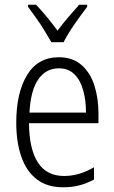

<svg xmlns="http://www.w3.org/2000/svg" viewBox="-20 -785 485 815"><path d="M230 -542Q288 -542 325.5 -509.5Q363 -477 380.5 -422.5Q398 -368 398 -303V-262H103Q104 -152 141 -95Q178 -38 252 -38Q316 -38 379 -75V-23Q350 -7 318 1.5Q286 10 248 10Q180 10 136 -24Q92 -58 70.5 -120Q49 -182 49 -264Q49 -391 95 -466.5Q141 -542 230 -542ZM230 -495Q175 -495 142.5 -448Q110 -401 105 -307H345Q345 -359 333 -402Q321 -445 295.5 -470Q270 -495 230 -495ZM198 -606Q185 -629 168 -656.5Q151 -684 132.5 -710Q114 -736 99 -756V-765H133Q154 -743 178.5 -713.5Q203 -684 224 -655Q247 -685 268.5 -710.5Q290 -736 316 -765H350V-756Q326 -725 296.5 -682.5Q267 -640 250 -606Z"/></svg>

Font: Noto Sans Sinhala UI Condensed Light
Style: Regular
Weight: 300
Width: 3
Designer: Jelle Bosma - Monotype Design Team
Foundry: Monotype Imaging Inc.
Version: Version 2.006; ttfautohint (v1.8.4.7-5d5b)